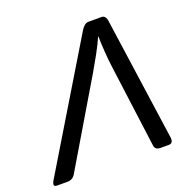

<svg xmlns="http://www.w3.org/2000/svg" viewBox="-143 -819 921 939"><g transform="rotate(-20 317.5 -350.0)"><path d="M-3.4 0Q-28.8 0 -9.3 -32.2L376 -670.4Q394 -700.2 415 -700.2H483.4Q504.4 -700.2 508.8 -670.4L599.1 -32.2Q603.5 0 578.6 0H534.7Q507.8 0 504.9 -23.9L447.3 -460.9Q443.4 -489.7 439.9 -537.6Q436.5 -585.4 436.5 -615.7H434.6Q421.9 -585 394.8 -535.6Q367.7 -486.3 352.5 -460.9L92.8 -23.9Q78.6 0 52.2 0Z"/></g></svg>

Font: Istok Web
Style: Italic
Weight: 400
Italic angle: -13°
Designer: Andrey V. Panov
Foundry: Andrey V. Panov
Version: Version 1.0.2g